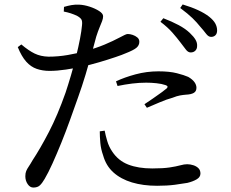

<svg xmlns="http://www.w3.org/2000/svg" viewBox="-20 -800 1040 864"><path d="M838 -564Q826 -564 816 -577.5Q806 -591 792 -609Q777 -629 756 -653Q735 -677 702 -702L715 -718Q754 -703 784 -687Q814 -671 834 -652Q852 -635 860 -621Q868 -607 867 -593Q867 -580 859 -572Q851 -564 838 -564ZM130 44Q115 44 104.5 28.5Q94 13 94 -7Q94 -21 98 -30.5Q102 -40 109.5 -51Q117 -62 126 -78Q161 -131 200 -206Q239 -281 275 -383Q287 -419 299.5 -461.5Q312 -504 322.5 -546.5Q333 -589 340 -625.5Q347 -662 349 -686Q351 -704 346.5 -712Q342 -720 328 -728Q314 -735 298.5 -740Q283 -745 267 -748L268 -769Q285 -774 301.5 -777Q318 -780 337 -779Q359 -778 383.5 -770Q408 -762 426 -750.5Q444 -739 444 -727Q444 -717 439.5 -705Q435 -693 428 -676.5Q421 -660 413 -635Q406 -608 393.5 -562.5Q381 -517 365 -464Q349 -411 331 -361Q314 -313 295 -260Q276 -207 255.5 -156.5Q235 -106 216 -64Q197 -22 181 5Q170 24 159.5 34Q149 44 130 44ZM687 36Q624 36 574 21Q524 6 490.5 -24Q457 -54 444 -101Q434 -129 431.5 -157Q429 -185 429 -209L451 -212Q455 -191 462.5 -165.5Q470 -140 485 -118Q512 -77 557 -59.5Q602 -42 665 -42Q714 -42 743.5 -46.5Q773 -51 791 -56Q809 -61 822 -61Q836 -61 850 -56.5Q864 -52 873 -43Q882 -34 882 -19Q882 -3 865 7Q848 17 823 23Q801 27 766.5 31.5Q732 36 687 36ZM203 -481Q172 -481 145.5 -490Q119 -499 98 -522.5Q77 -546 60 -588L76 -600Q109 -572 136 -559Q163 -546 198 -545Q242 -545 285 -552.5Q328 -560 359 -569Q412 -583 451 -599.5Q490 -616 518 -631Q530 -637 539.5 -642Q549 -647 555 -647Q565 -647 577 -643Q589 -639 598 -631.5Q607 -624 607 -612Q607 -596 594 -585Q581 -574 545 -560Q532 -554 499.5 -543Q467 -532 426.5 -520Q386 -508 348 -500Q317 -493 277 -487Q237 -481 203 -481ZM630 -331Q646 -342 667 -356Q688 -370 706 -383.5Q724 -397 730 -402Q740 -412 725 -417Q708 -423 684 -425.5Q660 -428 638 -428Q607 -428 574.5 -424Q542 -420 509 -413L502 -434Q540 -452 590 -465.5Q640 -479 693 -479Q743 -479 776 -470.5Q809 -462 827 -454Q846 -443 855 -430.5Q864 -418 864 -405Q864 -389 852 -382Q840 -375 817 -374Q804 -373 790 -370.5Q776 -368 756 -360Q730 -353 698.5 -339.5Q667 -326 641 -315ZM930 -634Q918 -634 907.5 -648Q897 -662 881 -680Q866 -699 846 -718.5Q826 -738 791 -764L802 -780Q842 -768 872 -754Q902 -740 921 -725Q941 -709 949 -694Q957 -679 957 -663Q957 -649 949.5 -641.5Q942 -634 930 -634Z"/></svg>

Font: Noto Serif SC ExtraLight Medium
Style: Regular
Weight: 500
Version: Version 2.002-H1;hotconv 1.1.0;makeotfexe 2.6.0